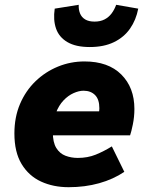

<svg xmlns="http://www.w3.org/2000/svg" viewBox="-20 -768 640 800"><path d="M266 12Q202 12 151 -11.5Q100 -35 70 -84.5Q40 -134 40 -212Q40 -280 63.5 -335Q87 -390 128 -429.5Q169 -469 221.5 -490.5Q274 -512 332 -512Q431 -512 485.5 -457.5Q540 -403 540 -314Q540 -281 533.5 -249.5Q527 -218 522 -204H159L176 -304H430L388 -281Q390 -289 392 -298.5Q394 -308 394 -317Q394 -354 376 -372Q358 -390 328 -390Q309 -390 286.5 -380Q264 -370 244.5 -349.5Q225 -329 212.5 -296.5Q200 -264 200 -218Q200 -175 214.5 -151.5Q229 -128 253 -119Q277 -110 304 -110Q345 -110 378.5 -123.5Q412 -137 446 -158L498 -52Q452 -21 393 -4.5Q334 12 266 12ZM354 -572Q296 -572 261 -592.5Q226 -613 213.5 -649Q201 -685 208 -732L308 -748Q307 -728 313.5 -712Q320 -696 335 -687Q350 -678 374 -678Q398 -678 415.5 -687Q433 -696 445 -712Q457 -728 464 -748L556 -732Q547 -685 522 -649Q497 -613 455 -592.5Q413 -572 354 -572Z"/></svg>

Font: Source Code Pro ExtraLight Black
Style: Italic
Weight: 900
Italic angle: -11°
Monospace: yes
Version: Version 1.016;hotconv 1.0.116;makeotfexe 2.5.65601